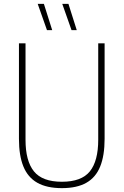

<svg xmlns="http://www.w3.org/2000/svg" viewBox="-20 -964 639 993"><path d="M300 9Q222 9 173 -18.8Q124 -46.5 101 -103Q78 -159.5 78 -246V-740H112V-241Q112 -131.5 155.5 -77.8Q199 -24 300 -24Q401.5 -24 444.8 -77.8Q488 -131.5 488 -241V-740H521V-246Q521 -159.5 498.2 -103Q475.5 -46.5 426.8 -18.8Q378 9 300 9ZM350 -808 302 -944H334L377 -808ZM223 -808 175 -944H207L250 -808Z"/></svg>

Font: Encode Sans SC Condensed Thin
Style: Regular
Weight: 100
Width: 3
Designer: Multiple Designers
Foundry: Impallari Type
Version: Version 3.002